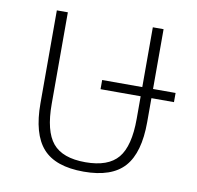

<svg xmlns="http://www.w3.org/2000/svg" viewBox="-69 -638 740 721"><g transform="rotate(10 301.0 -277.5)"><path d="M584 -339V-304H498V-213Q498 -96 450 -42Q402 12 295 12Q187 12 139 -42Q91 -96 91 -213V-567H133V-218Q133 -114 170.5 -69Q208 -24 295 -24Q382 -24 419.5 -69Q457 -114 457 -218V-304H304V-339H457V-567H498V-339Z"/></g></svg>

Font: Anuphan ExtraLight
Style: Regular
Weight: 200
Designer: Cadson Demak
Version: Version 3.001